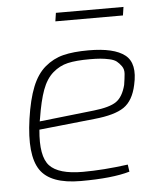

<svg xmlns="http://www.w3.org/2000/svg" viewBox="-50 -694 628 750"><g transform="rotate(-5 264.5 -319.5)"><path d="M457 -618H192L197 -651H462ZM425 -36 429 -8Q361 12 237 12Q118 12 78 -47.5Q38 -107 58 -247Q69 -323 88.5 -371.5Q108 -420 140 -447Q172 -474 211.5 -484Q251 -494 311 -494Q411 -494 453.5 -460.5Q496 -427 477 -344Q464 -283 427.5 -258Q391 -233 311 -225L93 -202Q83 -98 118 -60.5Q153 -23 248 -23Q328 -23 425 -36ZM97 -234 312 -258Q374 -265 400 -283Q426 -301 438 -347Q442 -372 443.5 -390Q445 -408 436 -420.5Q427 -433 417.5 -440.5Q408 -448 390 -452Q372 -456 354.5 -457.5Q337 -459 313 -459Q259 -459 226.5 -451.5Q194 -444 167.5 -421Q141 -398 125.5 -356Q110 -314 99 -244Z"/></g></svg>

Font: Exo 2.0 Extra Light
Style: Italic
Weight: 250
Italic angle: -8°
Designer: Natanael Gama
Version: Version 1.001;PS 001.001;hotconv 1.0.70;makeotf.lib2.5.58329